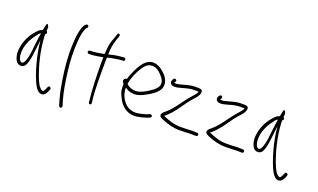

<svg xmlns="http://www.w3.org/2000/svg" viewBox="-91 -1255 3325 2005"><g transform="rotate(20 1571.5 -252.5)"><path d="M25 -175C27 -136 39 -96 58 -75C82 -51 119 -46 146 -73C169 -102 180 -156 187 -210C194 -265 200 -323 207 -378C214 -296 229 -219 249 -143C271 -60 303 38 338 96C355 124 373 141 391 147C435 161 457 124 470 94L478 72C487 49 449 37 445 59L436 80C431 93 425 103 418 110C415 114 409 115 402 112C391 109 378 96 362 75C348 51 333 19 318 -21C279 -127 244 -265 234 -402C232 -421 232 -438 232 -453C239 -455 245 -461 245 -471C246 -480 242 -485 234 -488C235 -505 236 -518 237 -529C227 -559 215 -572 208 -549C205 -538 197 -504 195 -486C194 -485 193 -485 192 -485C159 -473 142 -454 116 -422C78 -378 43 -311 31 -240C27 -216 24 -194 25 -175ZM66 -234C78 -298 110 -359 144 -400C158 -420 168 -437 188 -445C175 -375 169 -291 159 -216C153 -173 129 -55 84 -100C60 -128 57 -185 66 -234Z M536 -346C538 -235 559 -79 578 16C587 66 596 105 605 134C613 163 618 181 621 189L625 202C626 207 630 210 634 212C649 220 662 208 659 191L655 179C653 170 648 152 639 124C616 43 600 -57 587 -163C572 -270 568 -387 576 -491C581 -555 586 -589 601 -632C605 -644 609 -652 614 -656L623 -665C626 -668 628 -673 628 -678C628 -689 620 -696 610 -696C605 -696 601 -694 598 -691L589 -682C570 -663 559 -625 552 -588C547 -566 543 -535 540 -494C537 -453 535 -404 536 -346Z M712 -432C712 -422 721 -414 730 -414H738C792 -414 843 -426 885 -433C884 -416 884 -399 884 -380C884 -235 889 -71 904 52L905 62C909 86 938 79 935 57L934 47C917 -74 920 -237 920 -380C920 -401 920 -422 921 -441C939 -449 961 -452 982 -456C1010 -461 1054 -469 1082 -469H1091C1101 -469 1109 -476 1109 -486C1109 -497 1102 -505 1091 -505H1082C1076 -505 1062 -504 1041 -501C997 -497 954 -487 923 -478C923 -556 933 -594 952 -654L967 -696C974 -719 946 -730 940 -710L926 -667C903 -609 892 -576 888 -499C887 -490 887 -480 886 -470C878 -469 871 -467 864 -465C830 -459 779 -450 737 -450H730C720 -450 712 -441 712 -432Z M1165 -287C1156 -270 1169 -253 1179 -243V-240C1175 -183 1184 -149 1206 -107C1244 -19 1319 45 1429 29C1462 24 1495 16 1522 6L1560 -8C1565 -10 1568 -14 1570 -18C1578 -34 1560 -45 1547 -42L1509 -27C1485 -18 1455 -12 1425 -7C1363 3 1309 -20 1276 -56C1242 -93 1214 -145 1214 -217C1238 -198 1266 -185 1304 -182C1354 -178 1400 -198 1435 -218C1487 -245 1549 -282 1575 -338C1598 -397 1567 -452 1535 -486C1506 -516 1470 -544 1432 -555C1357 -576 1309 -532 1273 -479C1243 -434 1212 -366 1192 -302C1177 -308 1169 -296 1165 -287ZM1217 -258 1219 -266C1230 -336 1265 -409 1296 -456C1320 -492 1344 -518 1383 -523C1438 -531 1476 -497 1508 -462C1531 -437 1560 -396 1542 -352C1529 -324 1501 -300 1473 -283C1441 -258 1405 -239 1365 -225C1308 -205 1250 -227 1217 -258Z M1643 -417C1654 -398 1682 -394 1716 -400C1778 -412 1827 -436 1889 -436H1926C1933 -436 1939 -436 1943 -435C1942 -430 1940 -423 1934 -416C1927 -405 1918 -394 1908 -383L1878 -349C1829 -292 1784 -217 1729 -159C1715 -146 1703 -135 1694 -126C1677 -111 1659 -101 1653 -79C1647 -52 1678 -41 1700 -31C1763 -7 1818 11 1891 11C1930 11 1972 9 2015 7C2037 7 2052 7 2061 8H2074C2084 10 2093 0 2093 -9C2093 -20 2085 -26 2076 -28H2062C2053 -29 2038 -29 2015 -29C1972 -27 1930 -25 1891 -25C1814 -25 1755 -48 1691 -75L1694 -78C1715 -93 1731 -112 1753 -133C1779 -161 1807 -199 1830 -232L1866 -283C1888 -312 1904 -332 1927 -356C1944 -375 1969 -403 1973 -433C1978 -470 1955 -470 1927 -472H1889C1826 -472 1774 -448 1711 -435C1698 -433 1687 -433 1680 -435C1677 -435 1675 -436 1673 -437V-439C1673 -443 1679 -448 1681 -451C1696 -466 1666 -491 1652 -472C1641 -459 1630 -436 1643 -417Z M2153 -417C2164 -398 2192 -394 2226 -400C2288 -412 2337 -436 2399 -436H2436C2443 -436 2449 -436 2453 -435C2452 -430 2450 -423 2444 -416C2437 -405 2428 -394 2418 -383L2388 -349C2339 -292 2294 -217 2239 -159C2225 -146 2213 -135 2204 -126C2187 -111 2169 -101 2163 -79C2157 -52 2188 -41 2210 -31C2273 -7 2328 11 2401 11C2440 11 2482 9 2525 7C2547 7 2562 7 2571 8H2584C2594 10 2603 0 2603 -9C2603 -20 2595 -26 2586 -28H2572C2563 -29 2548 -29 2525 -29C2482 -27 2440 -25 2401 -25C2324 -25 2265 -48 2201 -75L2204 -78C2225 -93 2241 -112 2263 -133C2289 -161 2317 -199 2340 -232L2376 -283C2398 -312 2414 -332 2437 -356C2454 -375 2479 -403 2483 -433C2488 -470 2465 -470 2437 -472H2399C2336 -472 2284 -448 2221 -435C2208 -433 2197 -433 2190 -435C2187 -435 2185 -436 2183 -437V-439C2183 -443 2189 -448 2191 -451C2206 -466 2176 -491 2162 -472C2151 -459 2140 -436 2153 -417Z M2658 -175C2660 -136 2672 -96 2691 -75C2715 -51 2752 -46 2779 -73C2802 -102 2813 -156 2820 -210C2827 -265 2833 -323 2840 -378C2847 -296 2862 -219 2882 -143C2904 -60 2936 38 2971 96C2988 124 3006 141 3024 147C3068 161 3090 124 3103 94L3111 72C3120 49 3082 37 3078 59L3069 80C3064 93 3058 103 3051 110C3048 114 3042 115 3035 112C3024 109 3011 96 2995 75C2981 51 2966 19 2951 -21C2912 -127 2877 -265 2867 -402C2865 -421 2865 -438 2865 -453C2872 -455 2878 -461 2878 -471C2879 -480 2875 -485 2867 -488C2868 -505 2869 -518 2870 -529C2860 -559 2848 -572 2841 -549C2838 -538 2830 -504 2828 -486C2827 -485 2826 -485 2825 -485C2792 -473 2775 -454 2749 -422C2711 -378 2676 -311 2664 -240C2660 -216 2657 -194 2658 -175ZM2699 -234C2711 -298 2743 -359 2777 -400C2791 -420 2801 -437 2821 -445C2808 -375 2802 -291 2792 -216C2786 -173 2762 -55 2717 -100C2693 -128 2690 -185 2699 -234Z"/></g></svg>

Font: Stray Cat
Style: Cn
Weight: 400
Version: Version 1.0